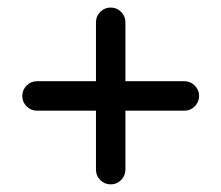

<svg xmlns="http://www.w3.org/2000/svg" viewBox="-20 -645 587 509"><path d="M234.4 -585.9Q234.4 -602.1 245.8 -613.5Q257.3 -625 273.4 -625Q289.6 -625 301 -613.5Q312.5 -602.1 312.5 -585.9V-429.7H468.8Q484.9 -429.7 496.3 -418.2Q507.8 -406.7 507.8 -390.6Q507.8 -374.5 496.3 -363Q484.9 -351.6 468.8 -351.6H312.5V-195.3Q312.5 -179.2 301 -167.7Q289.6 -156.2 273.4 -156.2Q257.3 -156.2 245.8 -167.7Q234.4 -179.2 234.4 -195.3V-351.6H78.1Q62 -351.6 50.5 -363Q39.1 -374.5 39.1 -390.6Q39.1 -406.7 50.5 -418.2Q62 -429.7 78.1 -429.7H234.4Z"/></svg>

Font: Comfortaa
Style: Regular
Weight: 400
Designer: Johan Aakerlund - aajohan
Foundry: Johan Aakerlund
Version: Version 2.004 2013